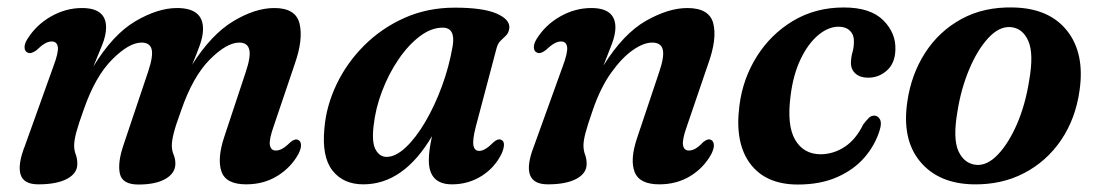

<svg xmlns="http://www.w3.org/2000/svg" viewBox="-20 -483 2936 514"><path d="M310 -93 376.5 -291Q390.5 -332.5 386 -350.8Q381.5 -369 359 -369Q325.5 -369 280.5 -324Q235.5 -279 205 -192Q190 -150.5 184.2 -128.8Q178.5 -107 178.5 -93.5Q178.5 -80.5 182.8 -69.5Q187 -58.5 187 -44Q187 -19 159.5 -4.2Q132 10.5 82.5 10.5Q43 10.5 35 -16.2Q27 -43 47 -93.5L123 -305.5Q137 -342.5 134.8 -357.2Q132.5 -372 118.5 -372Q110 -372 100.5 -366.8Q91 -361.5 77 -348Q63 -338 54.5 -342Q46.5 -345 45.8 -355Q45 -365 53 -378Q76.5 -416 116.2 -438.8Q156 -461.5 199.5 -461.5Q264 -461.5 264 -409.5Q264 -388.5 253.5 -362.5Q243 -336.5 230 -305Q282.5 -391 342.5 -426.2Q402.5 -461.5 454 -461.5Q524 -461.5 523.5 -405Q523.5 -386 515 -362.2Q506.5 -338.5 494.5 -310Q546 -391 604.5 -426.2Q663 -461.5 714.5 -461.5Q772 -461.5 782 -419.5Q792 -377.5 769.5 -313L713 -146Q700 -109.5 702.5 -94.8Q705 -80 718.5 -80Q726.5 -80 735.5 -84.8Q744.5 -89.5 757.5 -102.5Q770 -112.5 778 -108.5Q785 -105.5 785.8 -95.8Q786.5 -86 779 -71Q759 -34.5 722.5 -12Q686 10.5 639 10.5Q584.5 10.5 572.8 -24Q561 -58.5 580.5 -117L638 -290.5Q652 -332 647.2 -350.5Q642.5 -369 620.5 -369Q587 -369 541.8 -323.8Q496.5 -278.5 465 -187.5Q450.5 -148 445.2 -127Q440 -106 440 -94Q440 -80 444.8 -69Q449.5 -58 449.5 -44Q449 -19 422.8 -4Q396.5 11 350.5 11Q307.5 11 301 -17.8Q294.5 -46.5 310 -93Z M1253.5 -143Q1244.5 -107.5 1247.5 -93.2Q1250.5 -79 1263 -79Q1278.5 -79 1301.5 -102.5Q1313 -112.5 1321 -109Q1336 -103.5 1323.5 -73Q1305.5 -35 1269.8 -12.2Q1234 10.5 1190 10.5Q1128 10.5 1128 -54Q1128 -67 1130 -82.2Q1132 -97.5 1136.5 -118.5Q1060.5 10.5 952.5 10.5Q899 10.5 870 -26.5Q841 -63.5 848.5 -140Q853.5 -199.5 880.8 -256.8Q908 -314 954.2 -360.5Q1000.5 -407 1062.2 -434.8Q1124 -462.5 1197.5 -462.5Q1273 -462.5 1309.2 -446.8Q1345.5 -431 1343.5 -408Q1342 -395.5 1335.2 -388.5Q1328.5 -381.5 1320.8 -374.5Q1313 -367.5 1309.5 -354.5ZM980 -145Q975 -101 985.8 -82Q996.5 -63 1015 -63Q1039 -63 1066 -88.2Q1093 -113.5 1118.2 -156.2Q1143.5 -199 1163 -252Q1182.5 -305 1192 -360.5Q1199.5 -409 1165 -409Q1134.5 -409 1103.8 -385.8Q1073 -362.5 1046.8 -324Q1020.5 -285.5 1002.8 -238.8Q985 -192 980 -145Z M1418 -342Q1410 -345 1409.2 -355.2Q1408.5 -365.5 1416.5 -378.5Q1440 -416.5 1479.8 -439Q1519.5 -461.5 1563 -461.5Q1627.5 -461.5 1627.5 -409.5Q1627.5 -390.5 1618 -365.2Q1608.5 -340 1595.5 -307.5Q1649 -393 1709.2 -427.2Q1769.5 -461.5 1820 -461.5Q1879 -461.5 1889.5 -420.2Q1900 -379 1876 -312.5L1818.5 -144Q1806 -109 1808.5 -94.5Q1811 -80 1824.5 -80Q1832.5 -80 1841.2 -84.8Q1850 -89.5 1862.5 -102.5Q1875 -113 1883.5 -108.5Q1890 -105.5 1891 -95.8Q1892 -86 1884.5 -71Q1864 -33.5 1827.8 -11.5Q1791.5 10.5 1745 10.5Q1691.5 10.5 1678.8 -23Q1666 -56.5 1686 -115L1744.5 -289.5Q1759 -332 1754.2 -350.5Q1749.5 -369 1726 -369Q1703 -369 1674 -348.8Q1645 -328.5 1616.5 -288.8Q1588 -249 1567.5 -190Q1553 -148.5 1547.5 -127.5Q1542 -106.5 1542 -93.5Q1542 -80.5 1546.2 -69.2Q1550.5 -58 1550.5 -44Q1550.5 -19 1523 -4.2Q1495.5 10.5 1446.5 10.5Q1370 10.5 1409 -90.5L1486 -304Q1500.5 -342.5 1498.2 -357.2Q1496 -372 1482 -372Q1473.5 -372 1464 -366.8Q1454.5 -361.5 1440.5 -348.5Q1427 -338 1418 -342Z M2225 -411.5Q2197.5 -411.5 2170.5 -389Q2143.5 -366.5 2123.5 -325Q2103.5 -283.5 2096.5 -227Q2086 -147 2108.8 -108.5Q2131.5 -70 2177.5 -70Q2212 -70.5 2241.8 -90.2Q2271.5 -110 2291 -150Q2299.5 -161 2305.8 -167.2Q2312 -173.5 2321 -173.5Q2330.5 -173 2335.8 -163.2Q2341 -153.5 2335 -134.5Q2323 -95 2294.8 -62Q2266.5 -29 2221.5 -9Q2176.5 11 2116 11Q2030 11 1988.2 -45Q1946.5 -101 1959.5 -200.5Q1968.5 -272 2006 -331.8Q2043.5 -391.5 2103.2 -427.2Q2163 -463 2239 -463Q2310.5 -463 2344.8 -428.5Q2379 -394 2377 -349.5Q2376 -313.5 2354.2 -294.2Q2332.5 -275 2304.5 -275Q2282.5 -275 2270 -286.2Q2257.5 -297.5 2258 -316Q2258.5 -330.5 2262.2 -343.2Q2266 -356 2266 -372Q2266.5 -389.5 2255.5 -400.5Q2244.5 -411.5 2225 -411.5Z M2693 -463Q2789 -461 2836.8 -400.5Q2884.5 -340 2870 -240.5Q2859.5 -165.5 2820.8 -108.2Q2782 -51 2721.5 -19.5Q2661 12 2585 10.5Q2492 8.5 2443 -50.8Q2394 -110 2409 -211Q2419.5 -284 2456.8 -341.8Q2494 -399.5 2554 -432.2Q2614 -465 2693 -463ZM2595 -41.5Q2624 -40 2652.2 -70Q2680.5 -100 2702.8 -151.5Q2725 -203 2735 -266.5Q2748 -339 2732.8 -373.5Q2717.5 -408 2685 -410.5Q2654.5 -412.5 2625.5 -381Q2596.5 -349.5 2574.5 -297Q2552.5 -244.5 2543 -183.5Q2530.5 -111 2546.2 -77.5Q2562 -44 2595 -41.5Z"/></svg>

Font: Fraunces 72pt S050 SemiBold
Style: Italic
Weight: 600
Italic angle: -16°
Version: Version 1.000; ttfautohint (v1.8.3)